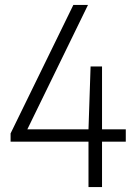

<svg xmlns="http://www.w3.org/2000/svg" viewBox="-20 -760 550 780"><path d="M491 -234.5V-184.5H394.5V0H339.5V-184.5H23V-218L278 -740H337.5L91 -234.5H339.5L348 -490H394.5V-234.5Z"/></svg>

Font: Encode Sans Condensed Light
Style: Regular
Weight: 300
Width: 3
Designer: Multiple Designers
Foundry: Impallari Type
Version: Version 2.000